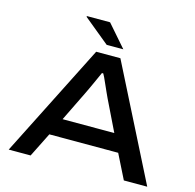

<svg xmlns="http://www.w3.org/2000/svg" viewBox="-122 -1001 1142 1126"><g transform="rotate(15 448.5 -437.5)"><path d="M28 0 375 -687H522L869 0H727L653 -148H235L161 0ZM287 -254H601L510 -441Q505 -452 495.5 -472.5Q486 -493 476.5 -515Q467 -537 459 -554Q451 -571 448 -575H440Q431 -555 419 -528.5Q407 -502 396 -478Q385 -454 378 -440ZM525 -742H424L268 -870V-875H409Z"/></g></svg>

Font: Archivo Expanded Medium
Style: Regular
Weight: 500
Width: 7
Designer: Hector Gatti
Foundry: Omnibus-Type
Version: Version 2.001